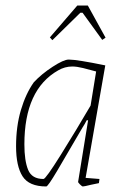

<svg xmlns="http://www.w3.org/2000/svg" viewBox="-20 -664 445 693"><path d="M289 -22 339 -18 337 -3Q330 -2 322.5 0Q315 2 308 3Q284 9 279 9Q276 9 268.5 1.5Q261 -6 262 -8L298 -230H293Q286 -216 278 -204Q221 -106 187 -48.5Q153 9 147 9Q85 9 61.5 -27.5Q38 -64 38 -136Q38 -208 55.5 -267Q73 -326 102 -367Q130 -397 170 -423Q210 -449 228 -449Q258 -449 360 -428ZM307 -283 327 -406Q302 -413 279.5 -418.5Q257 -424 241 -424Q214 -424 190 -410Q68 -341 68 -143Q68 -84 81.5 -51Q95 -18 137 -18Q145 -18 200 -106Q255 -194 307 -283ZM160 -529 259 -644H297L361 -528L349 -520L278 -618H270L169 -519Z"/></svg>

Font: Grenze Thin
Style: Italic
Weight: 250
Italic angle: -10°
Designer: Renata Polastri
Foundry: Omnibus-Type
Version: Version 1.002; ttfautohint (v1.8)